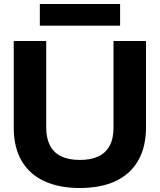

<svg xmlns="http://www.w3.org/2000/svg" viewBox="-20 -935 802 964"><path d="M380 9Q278 9 203.5 -25Q129 -59 89 -126.5Q49 -194 49 -295V-729H212V-295Q212 -243 230 -206.5Q248 -170 285.5 -151Q323 -132 381 -132Q436 -132 473.5 -149.5Q511 -167 530.5 -203Q550 -239 550 -295V-729H713V-295Q713 -199 675 -131Q637 -63 563 -27Q489 9 380 9ZM180 -806V-915H583V-806Z"/></svg>

Font: Mona Sans SemiExpanded
Style: Bold
Weight: 700
Width: 6
Designer: Deni Anggara
Foundry: GitHub
Version: Version 2.000